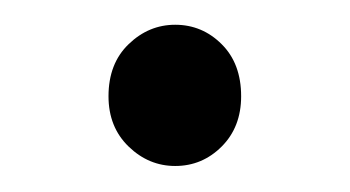

<svg xmlns="http://www.w3.org/2000/svg" viewBox="-20 -398 277 152"><path d="M118.7 -266.6Q97.7 -266.6 81.8 -282Q65.9 -297.4 65.9 -321.8Q65.9 -347.7 81.8 -363Q97.7 -378.4 118.7 -378.4Q140.1 -378.4 155.5 -363Q170.9 -347.7 170.9 -321.8Q170.9 -297.4 155.5 -282Q140.1 -266.6 118.7 -266.6Z"/></svg>

Font: Varta Light Light
Style: Regular
Weight: 300
Version: Version 1.004